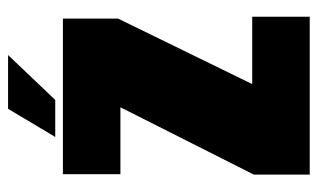

<svg xmlns="http://www.w3.org/2000/svg" viewBox="-172 -596 769 464"><g transform="rotate(-90 212.0 -364.5)"><path d="M21.5 0H403V-139H241V-140.5L398.5 -463V-596.5H22.5V-457.5H184V-457L21.5 -135ZM112.5 -615H202L310.5 -729H180.5Z"/></g></svg>

Font: Anybody Condensed Black
Style: Regular
Weight: 900
Width: 3
Designer: Tyler Finck
Foundry: Etcetera Type Company
Version: Version 1.113;gftools[0.9.25]